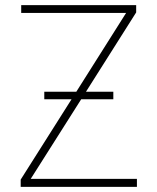

<svg xmlns="http://www.w3.org/2000/svg" viewBox="-20 -727 610 747"><path d="M60.5 -28.3 258.3 -340.8H152.3V-370.1H276.9L470.7 -676.8H62.5V-707H509.8V-678.7L314.5 -370.1H420.9V-340.8H295.9L99.6 -31.2H512.7V0H60.5Z"/></svg>

Font: Pretendard JP Thin
Style: Regular
Weight: 100
Designer: Base glyphs from Inter by Rasmus Andersson; Hangeul glyphs from Noto Sans CJK(Source Han Sans) by Jang Soo-young and Kan
Foundry: Kil Hyung-jin
Version: Version 1.309